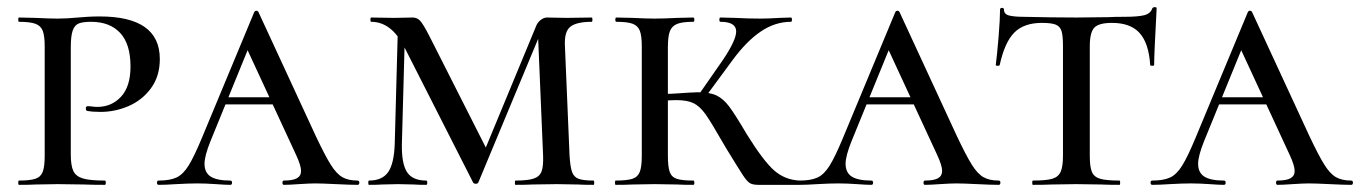

<svg xmlns="http://www.w3.org/2000/svg" viewBox="-20 -517 3804 537"><path d="M273 -12Q276 -12 276 -6Q276 0 273 0Q237 0 216 -1L142 -2L80 -1Q63 0 33 0Q31 0 31 -6Q31 -12 33 -12Q64 -12 79 -17Q94 -22 99.5 -36.5Q105 -51 105 -81V-387Q105 -417 99.5 -431Q94 -445 79 -450.5Q64 -456 33 -456Q31 -456 31 -462Q31 -468 33 -468L79 -467Q119 -465 141 -465Q167 -465 198 -468Q209 -469 224.5 -470Q240 -471 259 -471Q427 -471 427 -352Q427 -304 402.5 -270.5Q378 -237 340 -220.5Q302 -204 261 -204Q238 -204 223 -207Q220 -209 220 -213Q220 -220 225 -220Q232 -220 238.5 -219Q245 -218 252 -218Q292 -218 318.5 -246.5Q345 -275 345 -331Q345 -394 316 -425Q287 -456 235 -456Q212 -456 200.5 -451.5Q189 -447 183.5 -432Q178 -417 178 -385V-85Q178 -54 185 -39Q192 -24 211.5 -18Q231 -12 273 -12Z M610 -245H793L800 -225H595ZM980 0Q960 0 920 -2Q880 -4 862 -4Q846 -4 816 -2Q788 0 774 0Q770 0 770 -6Q770 -12 774 -12Q799 -12 810.5 -18.5Q822 -25 822 -39Q822 -54 808 -84L664 -395L696 -434L569 -123Q552 -81 552 -59Q552 -34 569.5 -23Q587 -12 624 -12Q629 -12 629 -6Q629 0 624 0Q610 0 584 -2Q556 -4 532 -4Q507 -4 473 -2Q443 0 424 0Q419 0 419 -6Q419 -12 424 -12Q455 -12 473.5 -20.5Q492 -29 507.5 -54Q523 -79 545 -132L691 -483Q693 -487 697 -487Q701 -487 703 -483L863 -137Q889 -82 905 -56.5Q921 -31 937.5 -21.5Q954 -12 980 -12Q985 -12 985 -6Q985 0 980 0Z M1093 -446 1113 -443 1104 -114Q1103 -59 1118.5 -35.5Q1134 -12 1172 -12Q1175 -12 1175 -6Q1175 0 1172 0Q1150 0 1138 -1L1093 -2L1049 -1Q1036 0 1012 0Q1010 0 1010 -6Q1010 -12 1012 -12Q1049 -12 1065.5 -35.5Q1082 -59 1084 -114ZM1640 0Q1612 0 1596 -1L1537 -2L1469 -1Q1452 0 1422 0Q1420 0 1420 -6Q1420 -12 1422 -12Q1456 -12 1472.5 -17.5Q1489 -23 1494.5 -37Q1500 -51 1499 -81L1484 -437L1505 -456L1318 -7Q1316 -3 1311 -3Q1305 -3 1303 -7L1111 -385Q1075 -456 1018 -456Q1016 -456 1016 -462Q1016 -468 1018 -468L1082 -467L1134 -468Q1147 -468 1155.5 -458.5Q1164 -449 1181 -416L1343 -96L1310 -35L1479 -443Q1483 -454 1492 -461Q1501 -468 1510 -468L1565 -467L1635 -468Q1637 -468 1637 -462Q1637 -456 1635 -456Q1593 -456 1575.5 -442.5Q1558 -429 1560 -389L1573 -81Q1575 -50 1580 -36Q1585 -22 1598 -17Q1611 -12 1640 -12Q1642 -12 1642 -6Q1642 0 1640 0Z M2013 -99 2000 -121Q1968 -177 1952.5 -198.5Q1937 -220 1919.5 -228.5Q1902 -237 1871 -237Q1861 -237 1827 -235L1826 -253Q1852 -255 1862 -255Q1920 -259 1932 -259Q1965 -259 1984 -250Q2003 -241 2019.5 -219Q2036 -197 2069 -141Q2115 -67 2145 -40.5Q2175 -14 2216 -12Q2218 -12 2218 -6Q2218 0 2216 0H2101Q2085 0 2077 -5Q2069 -10 2057.5 -27.5Q2046 -45 2013 -99ZM1702 -12Q1734 -12 1749 -17Q1764 -22 1769.5 -36.5Q1775 -51 1775 -81V-387Q1775 -417 1769.5 -431Q1764 -445 1749.5 -450.5Q1735 -456 1704 -456Q1701 -456 1701 -462Q1701 -468 1704 -468L1749 -467Q1787 -465 1811 -465Q1835 -465 1875 -467L1919 -468Q1922 -468 1922 -462Q1922 -456 1919 -456Q1888 -456 1873.5 -450Q1859 -444 1853.5 -429.5Q1848 -415 1848 -385V-81Q1848 -51 1853 -36.5Q1858 -22 1872.5 -17Q1887 -12 1919 -12Q1922 -12 1922 -6Q1922 0 1919 0Q1890 0 1874 -1L1811 -2L1749 -1Q1732 0 1702 0Q1700 0 1700 -6Q1700 -12 1702 -12ZM1930 -246 2003 -351Q2039 -405 2039 -429Q2039 -456 1995 -456Q1992 -456 1992 -462Q1992 -468 1995 -468L2036 -467Q2072 -465 2106 -465Q2129 -465 2161 -467L2192 -468Q2195 -468 2195 -462Q2195 -456 2192 -456Q2148 -456 2108 -429Q2068 -402 2029 -349L1948 -239Z M2403 -245H2586L2593 -225H2388ZM2773 0Q2753 0 2713 -2Q2673 -4 2655 -4Q2639 -4 2609 -2Q2581 0 2567 0Q2563 0 2563 -6Q2563 -12 2567 -12Q2592 -12 2603.5 -18.5Q2615 -25 2615 -39Q2615 -54 2601 -84L2457 -395L2489 -434L2362 -123Q2345 -81 2345 -59Q2345 -34 2362.5 -23Q2380 -12 2417 -12Q2422 -12 2422 -6Q2422 0 2417 0Q2403 0 2377 -2Q2349 -4 2325 -4Q2300 -4 2266 -2Q2236 0 2217 0Q2212 0 2212 -6Q2212 -12 2217 -12Q2248 -12 2266.5 -20.5Q2285 -29 2300.5 -54Q2316 -79 2338 -132L2484 -483Q2486 -487 2490 -487Q2494 -487 2496 -483L2656 -137Q2682 -82 2698 -56.5Q2714 -31 2730.5 -21.5Q2747 -12 2773 -12Q2778 -12 2778 -6Q2778 0 2773 0Z M2776 -335Q2776 -333 2770.5 -333Q2765 -333 2765 -335Q2769 -366 2773 -415Q2777 -464 2777 -490Q2777 -495 2782.5 -495Q2788 -495 2788 -490Q2788 -477 2803 -473.5Q2818 -470 2841 -470Q2927 -468 2992 -468L3079 -469Q3096 -470 3125 -470Q3163 -470 3180.5 -474.5Q3198 -479 3203 -494Q3205 -497 3210 -497Q3215 -497 3215 -494Q3208 -365 3208 -335Q3208 -333 3202.5 -333Q3197 -333 3197 -335Q3193 -396 3167.5 -424.5Q3142 -453 3090 -453Q3053 -453 3040.5 -439.5Q3028 -426 3028 -387V-81Q3028 -50 3034 -36Q3040 -22 3057 -17Q3074 -12 3111 -12Q3113 -12 3113 -6Q3113 0 3111 0Q3078 0 3060 -1L2990 -2L2921 -1Q2902 0 2869 0Q2867 0 2867 -6Q2867 -12 2869 -12Q2906 -12 2923 -17Q2940 -22 2946.5 -36.5Q2953 -51 2953 -81V-389Q2953 -417 2949 -430Q2945 -443 2933 -448Q2921 -453 2894 -453Q2844 -453 2817 -426Q2790 -399 2776 -335Z M3389 -245H3572L3579 -225H3374ZM3759 0Q3739 0 3699 -2Q3659 -4 3641 -4Q3625 -4 3595 -2Q3567 0 3553 0Q3549 0 3549 -6Q3549 -12 3553 -12Q3578 -12 3589.5 -18.5Q3601 -25 3601 -39Q3601 -54 3587 -84L3443 -395L3475 -434L3348 -123Q3331 -81 3331 -59Q3331 -34 3348.5 -23Q3366 -12 3403 -12Q3408 -12 3408 -6Q3408 0 3403 0Q3389 0 3363 -2Q3335 -4 3311 -4Q3286 -4 3252 -2Q3222 0 3203 0Q3198 0 3198 -6Q3198 -12 3203 -12Q3234 -12 3252.5 -20.5Q3271 -29 3286.5 -54Q3302 -79 3324 -132L3470 -483Q3472 -487 3476 -487Q3480 -487 3482 -483L3642 -137Q3668 -82 3684 -56.5Q3700 -31 3716.5 -21.5Q3733 -12 3759 -12Q3764 -12 3764 -6Q3764 0 3759 0Z"/></svg>

Font: Cormorant SC Medium
Style: Regular
Weight: 500
Designer: Christian Thalmann (Catharsis Fonts)
Foundry: Catharsis Fonts
Version: Version 4.000